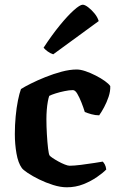

<svg xmlns="http://www.w3.org/2000/svg" viewBox="-20 -795 503 815"><path d="M263.5 0Q236.5 0 205.5 -9.8Q174.5 -19.5 146 -33.5Q117.5 -47.5 97.5 -61Q77.5 -74.5 72.5 -82Q57 -103.5 50 -143.2Q43 -183 43 -226Q43 -264 46.5 -301Q50 -338 56.2 -368.8Q62.5 -399.5 69 -417Q83.5 -426.5 111 -440.2Q138.5 -454 172.8 -467.8Q207 -481.5 241.8 -490.8Q276.5 -500 306 -500Q321.5 -500 343 -492.8Q364.5 -485.5 386.5 -474.2Q408.5 -463 425.2 -451Q442 -439 448 -429.5Q449 -408 441 -384.2Q433 -360.5 422 -340Q411 -319.5 401 -305.5Q384.5 -305.5 367.8 -310.2Q351 -315 340 -319.5Q334 -339 325.5 -360.5Q317 -382 308 -397.2Q299 -412.5 289.5 -412.5Q274 -412.5 253.8 -408.2Q233.5 -404 216 -398.5Q198.5 -393 189 -388Q186 -380 183 -363.8Q180 -347.5 178.5 -328Q177 -308.5 177 -289.5Q177 -259 179 -224.8Q181 -190.5 184 -165.2Q187 -140 190.5 -135Q193 -131.5 203.2 -124.5Q213.5 -117.5 227.5 -109.8Q241.5 -102 254.8 -96.8Q268 -91.5 275.5 -91.5Q293.5 -91.5 323.5 -95.2Q353.5 -99 380.2 -103.2Q407 -107.5 416 -109Q420 -105.5 424.8 -97Q429.5 -88.5 431 -75.5Q417.5 -61.5 392 -43.8Q366.5 -26 333.8 -13Q301 0 263.5 0ZM206 -564.5Q193 -568.5 181.8 -577Q170.5 -585.5 165 -592.5Q200 -646 233.5 -687Q267 -728 293.2 -751.5Q319.5 -775 331 -775Q340 -775 354 -764.5Q368 -754 381 -738.2Q394 -722.5 399 -705.5Z"/></svg>

Font: Texturina Medium
Style: Regular
Weight: 500
Designer: Guillermo Torres Carreño
Foundry: Omnibus-Type
Version: Version 1.003